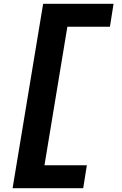

<svg xmlns="http://www.w3.org/2000/svg" viewBox="-20 -843 640 1006"><path d="M46 143 206 -823H575L556 -703H333L213 23H435L416 143Z"/></svg>

Font: Iosevka Slab HvExObl
Style: Regular
Weight: 900
Width: 7
Italic angle: -9°
Monospace: yes
Designer: Belleve Invis
Foundry: Belleve Invis
Version: Version 11.1.1; ttfautohint (v1.8.3)